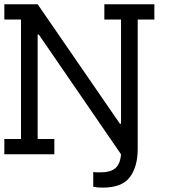

<svg xmlns="http://www.w3.org/2000/svg" viewBox="-20 -712 809 886"><path d="M410.3 82.1Q419.2 83.3 428.2 83.3Q437.2 83.3 447.4 83.3Q488.5 83.3 511.5 64.7Q534.6 46.2 538.5 0L159 -552.6H153.8V-70.5H230.8V0H0V-70.5H76.9V-621.8H0V-692.3H153.8L533.3 -141H538.5V-621.8H461.5V-692.3H692.3V-621.8H615.4V-24.4Q615.4 56.4 579.5 105.1Q543.6 153.8 453.8 153.8Q429.5 153.8 410.3 150Z"/></svg>

Font: Slabo 13px
Style: Regular
Weight: 400
Designer: John Hudson
Foundry: Tiro Typeworks Ltd.
Version: Version 1.02 Build 005a